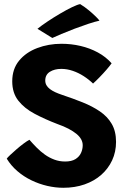

<svg xmlns="http://www.w3.org/2000/svg" viewBox="-20 -882 616 910"><path d="M280 8Q242.5 8 203.8 -1Q165 -10 128.8 -27.5Q92.5 -45 62.5 -70.8Q32.5 -96.5 12 -130Q15 -135 28 -147.2Q41 -159.5 58 -174.2Q75 -189 91.8 -201.5Q108.5 -214 119.5 -219.5Q135.5 -201 153.8 -182.5Q172 -164 192.8 -149.2Q213.5 -134.5 237.5 -125.5Q261.5 -116.5 288.5 -116.5Q319.5 -116.5 337.8 -128Q356 -139.5 364 -157.2Q372 -175 372 -193.5Q372 -208.5 364.5 -222Q357 -235.5 342 -247.8Q327 -260 304.8 -271.8Q282.5 -283.5 252.5 -294Q192.5 -317 144 -342.8Q95.5 -368.5 66.8 -405Q38 -441.5 38 -496.5Q38 -555 70.5 -594.5Q103 -634 156.5 -654.2Q210 -674.5 271.5 -674.5Q318 -674.5 361.8 -664.2Q405.5 -654 443.5 -633.5Q481.5 -613 509 -582Q501.5 -571 485.5 -552.5Q469.5 -534 451.5 -515.5Q433.5 -497 421 -486Q401 -505.5 376.5 -521.2Q352 -537 325 -546.2Q298 -555.5 270.5 -555.5Q238.5 -555.5 216.5 -541.8Q194.5 -528 194.5 -500.5Q194.5 -488 200.2 -478Q206 -468 216.5 -460Q227 -452 241.5 -445.2Q256 -438.5 274 -432.5Q325 -415.5 371.2 -397Q417.5 -378.5 453.2 -354.2Q489 -330 509.5 -295Q530 -260 530 -209.5Q530 -162 511.5 -122.2Q493 -82.5 459.8 -53.2Q426.5 -24 380.8 -8Q335 8 280 8ZM360 -862.5Q382 -849 401.8 -832.5Q421.5 -816 434.8 -802.8Q448 -789.5 451.5 -784Q430 -779.5 398.5 -769Q367 -758.5 333.2 -745.8Q299.5 -733 271.2 -721Q243 -709 228 -702L157.5 -745.5Q176 -760.5 204.8 -779.8Q233.5 -799 264.5 -817.2Q295.5 -835.5 321.5 -848Q347.5 -860.5 360 -862.5Z"/></svg>

Font: Grandstander Thin
Style: Bold
Weight: 700
Version: Version 1.200